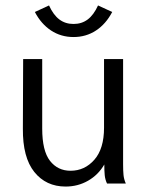

<svg xmlns="http://www.w3.org/2000/svg" viewBox="-20 -674 540 705"><path d="M64 -202 65 -457H135V-202Q135 -120 163.5 -83.5Q192 -47 239 -47Q291 -47 326.5 -87.5Q362 -128 362 -205V-457H432V-71Q432 -47 433.5 -31.5Q435 -16 442 0H373Q366 -15 364.5 -31Q363 -47 363 -70Q341 -32 303.5 -10.5Q266 11 221 11Q149 11 106 -42.5Q63 -96 64 -202ZM392 -630Q369 -586 332.5 -562Q296 -538 250 -538Q204 -538 167.5 -562Q131 -586 108 -630L160 -654Q176 -619 198 -602.5Q220 -586 250 -586Q280 -586 302 -602.5Q324 -619 340 -654Z"/></svg>

Font: Vazir Code
Style: Code
Weight: 400
Foundry: DejaVu fonts team - Redesigned by Saber Rastikerdar
Version: Version 1.1.2